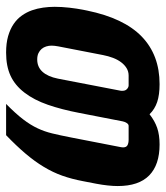

<svg xmlns="http://www.w3.org/2000/svg" viewBox="24 -580 556 645"><g transform="rotate(90 302.5 -258.0)"><path d="M157.2 0Q125.5 0 101.8 -6.8Q78.1 -13.7 61 -25.4Q43.9 -37.1 32.7 -53Q21.5 -68.8 15.1 -86.9Q8.8 -105 6.1 -124.5Q3.4 -144 3.4 -163.1Q3.4 -186.5 6.3 -212.4Q9.3 -238.3 13.2 -258.3L16.1 -272.5Q41.5 -396 103.5 -455.8Q165.5 -515.6 263.2 -515.6Q298.8 -515.6 323 -507.6Q347.2 -499.5 364.3 -481.9Q386.7 -499.5 410.4 -507.6Q434.1 -515.6 465.8 -515.6Q534.2 -515.6 569.8 -480.7Q605.5 -445.8 605.5 -375Q605.5 -359.4 603.5 -341.3Q601.6 -323.2 597.7 -302.7L588.9 -257.3Q582 -220.7 570.8 -189Q559.6 -157.2 541 -126.5Q522.5 -95.7 496.1 -64.7Q469.7 -33.7 434.6 0H329.6Q362.3 -32.2 381.3 -57.1Q400.4 -82 411.6 -106Q422.4 -128.9 428.7 -155Q435.1 -181.2 442.4 -218.8L474.6 -384.3Q475.1 -386.7 475.3 -388.7Q475.6 -390.6 475.6 -393.1Q475.6 -403.8 468.5 -407.7Q461.4 -411.6 449.7 -411.6H403.3Q397.9 -411.6 393.8 -405.3Q389.6 -398.9 388.2 -391.6L359.9 -246.1Q348.6 -187 332.5 -140.4Q316.4 -93.8 291.5 -61.5Q267.1 -29.8 234.9 -14.9Q202.6 0 157.2 0ZM180.2 -104.5Q205.6 -104.5 221.7 -122.3Q237.8 -140.1 244.6 -173.8L285.2 -384.3Q285.6 -386.2 285.6 -387.5Q285.6 -388.7 285.6 -389.6Q285.6 -395 284.4 -398.7Q283.2 -402.3 280.8 -404.8Q277.8 -408.2 274.2 -409.9Q270.5 -411.6 267.6 -411.6H234.4Q220.7 -411.6 209.5 -404.8Q198.2 -397.9 189.5 -386.2Q180.7 -374.5 174.8 -358.9Q168.9 -343.3 165.5 -325.7L136.2 -174.8Q135.3 -168.9 134.5 -163.6Q133.8 -158.2 133.8 -152.8Q133.8 -143.6 136.5 -134.8Q139.2 -126 144.8 -119.4Q150.4 -112.8 159.2 -108.6Q168 -104.5 180.2 -104.5Z"/></g></svg>

Font: Hack
Style: Bold Italic
Weight: 700
Italic angle: -11°
Monospace: yes
Designer: Christopher Simpkins
Foundry: Christopher Simpkins
Version: Version 2.017; ttfautohint (v1.4.1) -l 4 -r 80 -G 350 -x 0 -